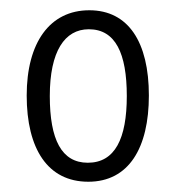

<svg xmlns="http://www.w3.org/2000/svg" viewBox="-20 -743 343 374"><path d="M270 -557C270 -661 230 -723 154 -723C77 -723 32 -660 32 -557C32 -453 73 -389 152 -389C231 -389 270 -455 270 -557ZM77 -556C77 -643 106 -686 153 -686C205 -686 227 -639 227 -556C227 -473 204 -426 151 -426C100 -426 77 -471 77 -556Z"/></svg>

Font: Noto Sans UI Condensed Light
Style: Regular
Weight: 300
Width: 3
Designer: Monotype Design Team
Foundry: Monotype Imaging Inc.
Version: Version 1.901